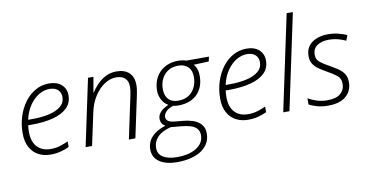

<svg xmlns="http://www.w3.org/2000/svg" viewBox="-89 -1011 2895 1503"><g transform="rotate(-10 1358.0 -260.0)"><path d="M244.6 9.8Q191.9 9.8 149.4 -12.2Q106.9 -34.2 81.8 -79.1Q56.6 -124 56.6 -192.9Q56.6 -262.2 76.7 -325Q96.7 -387.7 132.8 -436.3Q168.9 -484.9 218.3 -512.9Q267.6 -541 326.7 -541Q389.6 -541 425.8 -508.5Q461.9 -476.1 461.9 -422.9Q461.9 -362.3 421.6 -323.5Q381.3 -284.7 308.6 -265.6Q235.8 -246.6 137.7 -246.6H110.4Q108.9 -236.8 107.9 -222.4Q106.9 -208 106.9 -194.3Q106.9 -116.7 145.5 -75Q184.1 -33.2 253.4 -33.2Q294.4 -33.2 328.6 -44.2Q362.8 -55.2 392.6 -68.8V-24.4Q364.7 -10.7 327.1 -0.5Q289.6 9.8 244.6 9.8ZM117.7 -289.1H150.4Q225.1 -289.1 284.4 -302.5Q343.8 -315.9 378.4 -344.7Q413.1 -373.5 413.1 -419.4Q413.1 -453.6 390.1 -475.8Q367.2 -498 322.3 -498Q279.8 -498 238.5 -473.4Q197.3 -448.7 164.8 -402.1Q132.3 -355.5 117.7 -289.1Z M523.4 0 636.2 -531.7H679.2L657.7 -408.2H659.2Q676.8 -437 705.6 -468Q734.4 -499 773.9 -520.5Q813.5 -542 863.3 -542Q928.2 -542 963.9 -508.1Q999.5 -474.1 999.5 -410.6Q999.5 -392.6 996.8 -373Q994.1 -353.5 990.2 -335.4L918.9 0H867.2L939.9 -342.3Q947.8 -380.4 947.8 -404.3Q947.8 -451.2 922.9 -473.9Q897.9 -496.6 852.1 -496.6Q804.7 -496.6 759.5 -466.8Q714.4 -437 679.7 -383.3Q645 -329.6 629.9 -257.8L574.7 0Z M1211.9 240.2Q1121.6 240.2 1070.1 205.1Q1018.6 169.9 1018.6 106Q1018.6 -8.8 1167 -57.1Q1131.8 -77.1 1131.8 -117.7Q1131.8 -175.8 1218.8 -213.9Q1185.1 -232.4 1167.5 -267.6Q1149.9 -302.7 1150.9 -343.8Q1151.9 -390.6 1168.9 -428.7Q1186 -466.8 1216.3 -493.2Q1242.7 -515.6 1277.3 -528.1Q1312 -540.5 1353.5 -540.5Q1386.7 -540.5 1418 -530.3H1597.2L1588.9 -493.2L1469.2 -488.3Q1502 -450.2 1500 -389.6Q1498 -298.8 1442.4 -246.1Q1416.5 -222.2 1379.9 -208.7Q1343.3 -195.3 1296.4 -195.3Q1274.4 -195.3 1255.4 -199.7Q1212.9 -186.5 1194.8 -165.3Q1176.8 -144 1176.8 -125Q1176.8 -106.4 1189.5 -94.7Q1206.1 -80.1 1248 -76.2L1307.6 -70.8Q1476.1 -55.2 1476.1 57.6Q1476.1 108.4 1451.4 144.5Q1426.8 180.7 1385.3 203.1Q1349.6 221.7 1304.9 231Q1260.3 240.2 1211.9 240.2ZM1302.2 -232.4Q1372.6 -232.4 1412.4 -277.6Q1452.1 -322.8 1453.6 -391.1Q1455.1 -443.8 1426.3 -473.1Q1397.9 -502.4 1348.6 -502.4Q1279.3 -502.4 1238.8 -457.5Q1198.2 -412.6 1197.3 -344.2Q1196.8 -297.9 1216.8 -270.5Q1243.7 -232.4 1302.2 -232.4ZM1216.8 201.2Q1307.6 201.2 1363.3 168.5Q1429.2 130.9 1429.2 63.5Q1429.2 28.8 1407.7 7.8Q1390.6 -9.3 1360.6 -18.3Q1330.6 -27.3 1288.1 -31.2L1206.5 -38.6Q1134.3 -20 1099.9 16.6Q1065.4 53.2 1065.4 101.6Q1065.4 151.9 1106 176.5Q1146.5 201.2 1216.8 201.2Z M1814.5 9.8Q1761.7 9.8 1719.2 -12.2Q1676.8 -34.2 1651.6 -79.1Q1626.5 -124 1626.5 -192.9Q1626.5 -262.2 1646.5 -325Q1666.5 -387.7 1702.6 -436.3Q1738.8 -484.9 1788.1 -512.9Q1837.4 -541 1896.5 -541Q1959.5 -541 1995.6 -508.5Q2031.7 -476.1 2031.7 -422.9Q2031.7 -362.3 1991.5 -323.5Q1951.2 -284.7 1878.4 -265.6Q1805.7 -246.6 1707.5 -246.6H1680.2Q1678.7 -236.8 1677.7 -222.4Q1676.8 -208 1676.8 -194.3Q1676.8 -116.7 1715.3 -75Q1753.9 -33.2 1823.2 -33.2Q1864.3 -33.2 1898.4 -44.2Q1932.6 -55.2 1962.4 -68.8V-24.4Q1934.6 -10.7 1897 -0.5Q1859.4 9.8 1814.5 9.8ZM1687.5 -289.1H1720.2Q1794.9 -289.1 1854.2 -302.5Q1913.6 -315.9 1948.2 -344.7Q1982.9 -373.5 1982.9 -419.4Q1982.9 -453.6 1960 -475.8Q1937 -498 1892.1 -498Q1849.6 -498 1808.3 -473.4Q1767.1 -448.7 1734.6 -402.1Q1702.1 -355.5 1687.5 -289.1Z M2094.2 0 2255.4 -759.8H2304.7L2143.6 0Z M2450.7 9.8Q2399.4 9.8 2361.8 -1.5Q2324.2 -12.7 2299.8 -25.9V-75.2Q2327.6 -58.6 2367.2 -45.7Q2406.7 -32.7 2450.2 -32.7Q2523.4 -32.7 2557.1 -62.7Q2590.8 -92.8 2590.8 -140.1Q2590.8 -182.6 2561.5 -205.8Q2532.2 -229 2486.3 -254.4Q2451.7 -273.4 2424.3 -292.7Q2397 -312 2381.3 -336.7Q2365.7 -361.3 2365.7 -397Q2365.7 -468.3 2416.3 -504.6Q2466.8 -541 2542.5 -541Q2589.8 -541 2627.9 -531Q2666 -521 2693.8 -508.3L2677.7 -466.3Q2651.9 -479 2617.2 -488.3Q2582.5 -497.6 2542 -497.6Q2486.8 -497.6 2450.9 -473.4Q2415 -449.2 2415 -399.9Q2415 -362.3 2442.9 -340.3Q2470.7 -318.4 2517.6 -293Q2550.3 -274.4 2578.6 -255.4Q2606.9 -236.3 2624.3 -210.2Q2641.6 -184.1 2641.6 -143.6Q2641.6 -75.2 2593.5 -32.7Q2545.4 9.8 2450.7 9.8Z"/></g></svg>

Font: Open Sans Light
Style: Italic
Weight: 300
Italic angle: -12°
Designer: Monotype Design Team
Foundry: Monotype Imaging Inc.
Version: Version 3.003; ttfautohint (v1.8.4)